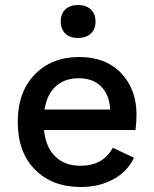

<svg xmlns="http://www.w3.org/2000/svg" viewBox="-20 -738 618 768"><path d="M343 -603.5Q324 -586 292 -586Q260 -586 241.5 -603.5Q223 -621 223 -652Q223 -683 241.5 -700.5Q260 -718 292 -718Q324 -718 343 -700.5Q362 -683 362 -652Q362 -621 343 -603.5ZM526 -280Q526 -248 522 -218H156Q163 -149 201 -112Q239 -75 301 -75Q393 -75 431 -147L516 -107Q490 -52 433.5 -21Q377 10 303 10Q189 10 120 -59.5Q51 -129 51 -250Q51 -370 119 -440Q187 -510 297 -510Q403 -510 464.5 -445.5Q526 -381 526 -280ZM158 -300H421Q417 -360 384 -392.5Q351 -425 295 -425Q239 -425 203.5 -393Q168 -361 158 -300Z"/></svg>

Font: Elaine Sans Medium
Style: Regular
Weight: 500
Designer: Wei Huang
Foundry: Wei Huang
Version: Version 2.001;December 24, 2019;FontCreator 12.0.0.2547 64-b